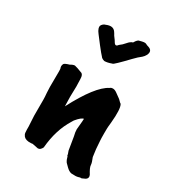

<svg xmlns="http://www.w3.org/2000/svg" viewBox="-165 -734 774 857"><g transform="rotate(30 222.0 -306.0)"><path d="M250 -488H249Q228 -480 212 -480Q198 -484 193 -492Q185 -500 160 -532Q121 -582 121 -585Q112 -602 119.5 -611.5Q127 -621 136 -623Q170 -638 185 -615Q187 -612 189.5 -608Q192 -604 194 -600Q208 -582 212 -574Q222 -559 233 -575Q246 -584 258 -598.5Q270 -613 282 -616Q294 -637 304 -637Q328 -644 335 -640Q342 -636 350 -634Q376 -626 364 -600Q358 -589 350 -582Q334 -570 315 -550Q256 -488 250 -488ZM280 -37 274 -54 263 -121Q258 -140 258 -155L262 -199Q262 -210 263 -211Q251 -211 227 -182Q225 -179 221 -172Q179 -105 171 -11Q163 6 150 6Q123 0 120 0L113 1H100Q77 -1 70 -17Q66 -22 66 -43V-57L63 -112V-194Q63 -208 61 -229Q59 -252 60 -301.5Q61 -351 59 -354.5Q57 -358 57 -364Q57 -370 60 -376Q63 -382 87 -389Q100 -397 109 -397Q123 -394 145 -385Q160 -382 160 -356Q162 -313 160.5 -294Q159 -275 161 -217Q235 -359 293 -388Q298 -393 308 -393Q318 -393 331 -383Q344 -373 349 -370Q354 -367 360.5 -360Q367 -353 371 -351Q383 -331 376 -257Q375 -246 374 -237.5Q373 -229 373 -201Q373 -173 374 -162Q377 -127 377 -121L382 -83Q392 -60 392.5 -47.5Q393 -35 410 -8Q417 7 404 16Q384 26 382.5 24.5Q381 23 371 26.5Q361 30 335 28Q322 25 309 12L294 -3Q286 -15 283 -29Q278 -34 280 -37Z"/></g></svg>

Font: Caveat Brush
Style: Regular
Weight: 400
Designer: Pablo Impallari
Foundry: Creative Lab NY
Version: Version 1.096; ttfautohint (v1.3)